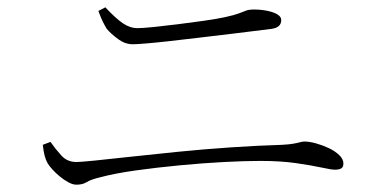

<svg xmlns="http://www.w3.org/2000/svg" viewBox="-20 -621 1040 525"><path d="M189 -116Q179 -116 167 -122.5Q155 -129 143.5 -138.5Q132 -148 123 -158Q114 -168 110 -175Q105 -184 102 -195.5Q99 -207 97 -225L118 -233Q132 -213 148 -195.5Q164 -178 189 -178Q200 -178 239.5 -182Q279 -186 338 -192.5Q397 -199 467 -206Q537 -213 610.5 -218Q684 -223 751 -225Q770 -226 781.5 -228Q793 -230 800 -232Q807 -234 812 -234Q826 -234 844 -229Q862 -224 879 -216Q896 -208 907.5 -197Q919 -186 919 -174Q919 -164 913 -160.5Q907 -157 896 -157Q886 -157 858.5 -163Q831 -169 789 -175Q747 -181 692 -181Q650 -181 592.5 -178Q535 -175 472 -169Q409 -163 351.5 -155Q294 -147 253 -136Q228 -130 217 -123Q206 -116 189 -116ZM343 -500Q322 -500 303 -514Q284 -528 272 -542Q266 -552 261 -562Q256 -572 249 -591L268 -601Q297 -570 316.5 -557Q336 -544 355 -544Q369 -544 398.5 -547Q428 -550 464.5 -554.5Q501 -559 536 -564Q571 -569 595 -574Q622 -580 633.5 -584.5Q645 -589 653 -592Q661 -595 675 -595Q686 -595 698.5 -593.5Q711 -592 722.5 -588.5Q734 -585 741.5 -579.5Q749 -574 749 -566Q749 -556 742.5 -550Q736 -544 722 -542Q668 -535 617 -529Q566 -523 520.5 -517.5Q475 -512 438.5 -508Q402 -504 377.5 -502Q353 -500 343 -500Z"/></svg>

Font: Noto Serif SC ExtraLight ExtraLight
Style: Regular
Weight: 250
Version: Version 2.002-H1;hotconv 1.1.0;makeotfexe 2.6.0